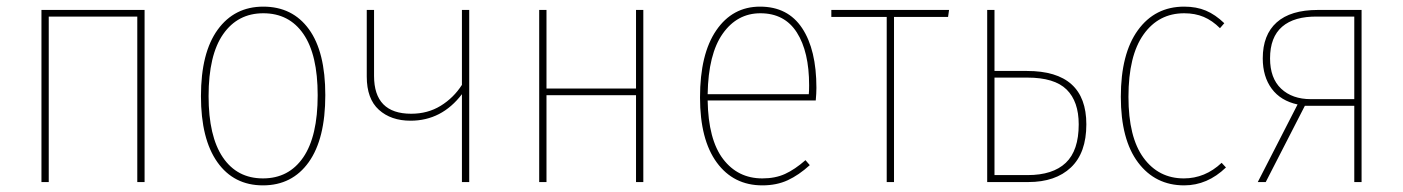

<svg xmlns="http://www.w3.org/2000/svg" viewBox="-20 -549 4231 579"><path d="M394 0V-499H127V0H105V-519H416V0Z M961 -262Q961 -130 911 -60Q861 10 773 10Q685 10 635.5 -60Q586 -130 586 -259Q586 -390 636.5 -459.5Q687 -529 774 -529Q862 -529 911.5 -461Q961 -393 961 -262ZM609 -259Q609 -138 652 -74.5Q695 -11 773 -11Q851 -11 894.5 -74.5Q938 -138 938 -262Q938 -384 895 -446.5Q852 -509 774 -509Q697 -509 653 -446Q609 -383 609 -259Z M1395 -519V0H1373V-265Q1312 -185 1218 -185Q1159 -185 1122.5 -218Q1086 -251 1086 -318V-519H1108V-320Q1108 -206 1220 -206Q1270 -206 1309 -230Q1348 -254 1373 -293V-519Z M1898 0V-262H1628V0H1606V-519H1628V-282H1898V-519H1920V0Z M2440 -246H2114Q2116 -128 2160.5 -69.5Q2205 -11 2279 -11Q2318 -11 2347.5 -24.5Q2377 -38 2409 -66L2422 -51Q2389 -21 2355.5 -5.5Q2322 10 2279 10Q2192 10 2141.5 -59Q2091 -128 2091 -255Q2091 -386 2140 -457.5Q2189 -529 2272 -529Q2356 -529 2399 -464Q2442 -399 2442 -284Q2442 -268 2440 -246ZM2420 -292Q2420 -393 2383 -451Q2346 -509 2273 -509Q2203 -509 2159.5 -447.5Q2116 -386 2114 -265H2419Q2420 -273 2420 -292Z M2842 -519 2839 -498H2676V0H2654V-498H2487V-519Z M3256 -174Q3256 -88 3209.5 -44Q3163 0 3081 0H2957V-519H2979V-335H3077Q3256 -335 3256 -174ZM3233 -174Q3233 -243 3196.5 -279Q3160 -315 3078 -315H2979V-21H3079Q3155 -21 3194 -58Q3233 -95 3233 -174Z M3672 -479 3659 -464Q3636 -487 3610 -498Q3584 -509 3551 -509Q3474 -509 3428.5 -445Q3383 -381 3383 -257Q3383 -135 3428.5 -73Q3474 -11 3550 -11Q3614 -11 3664 -58L3677 -44Q3621 10 3551 10Q3464 10 3412 -59Q3360 -128 3360 -257Q3360 -387 3411.5 -458Q3463 -529 3551 -529Q3588 -529 3616.5 -517Q3645 -505 3672 -479Z M4086 -519V0H4064V-230H3915L3797 0H3773L3893 -234Q3842 -245 3815 -281.5Q3788 -318 3788 -373Q3788 -444 3830 -481.5Q3872 -519 3954 -519ZM4064 -250V-499H3953Q3883 -500 3846.5 -468.5Q3810 -437 3810 -373Q3810 -313 3843.5 -281.5Q3877 -250 3933 -250Z"/></svg>

Font: Fira Sans Condensed Thin
Style: Regular
Weight: 250
Width: 3
Designer: Carrois Corporate & Edenspiekermann AG
Foundry: Carrois Corporate GbR & Edenspiekermann AG
Version: Version 4.203